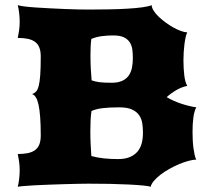

<svg xmlns="http://www.w3.org/2000/svg" viewBox="-20 -723 791 743"><path d="M48.8 0Q51.8 -12.2 54 -29.5Q56.2 -46.9 56.2 -65.4Q56.2 -82.5 53.7 -98.9Q51.3 -115.2 48.8 -127Q70.8 -127 87.4 -130.4Q104 -133.8 115.2 -141.8Q126.5 -149.9 132.1 -163.8Q137.7 -177.7 137.7 -198.7Q137.7 -239.7 135.5 -269Q133.3 -298.3 129.2 -317.4Q125 -336.4 118.7 -346.4Q112.3 -356.4 104 -358.9Q112.8 -361.8 119.1 -368.2Q125.5 -374.5 129.6 -389.9Q133.8 -405.3 135.7 -432.4Q137.7 -459.5 137.7 -504.4Q137.7 -525.4 132.1 -539.3Q126.5 -553.2 115.2 -561.3Q104 -569.3 87.4 -572.8Q70.8 -576.2 48.8 -576.2Q51.3 -587.9 53.7 -604.2Q56.2 -620.6 56.2 -637.7Q56.2 -656.2 54 -673.6Q51.8 -690.9 48.8 -703.1Q55.2 -700.7 73.7 -698.2Q92.3 -695.8 117.4 -694.1Q142.6 -692.4 171.9 -690.9Q201.2 -689.5 229.5 -688.2Q257.8 -687 282.5 -686.5Q307.1 -686 323.2 -686Q363.8 -686 402.6 -686.8Q441.4 -687.5 474.1 -689.5Q506.8 -691.4 531.2 -694.8Q555.7 -698.2 566.9 -703.1Q567.4 -692.9 574.7 -681.4Q582 -669.9 594 -658.4Q606 -647 620.6 -636.2Q635.3 -625.5 650.4 -616.9Q665.5 -608.4 679.7 -603.3Q693.8 -598.1 704.6 -597.7Q701.2 -591.3 698.5 -579.3Q695.8 -567.4 693.8 -552.2Q691.9 -537.1 690.9 -521Q689.9 -504.9 689.9 -490.2Q689.9 -459 693.1 -431.9Q696.3 -404.8 704.6 -390.6Q684.1 -386.7 663.6 -375Q643.1 -363.3 625 -347.2Q651.4 -331.5 682.1 -321.5Q712.9 -311.5 739.7 -307.6Q735.8 -301.3 732.9 -291Q730 -280.8 728.3 -268.1Q726.6 -255.4 725.8 -241.2Q725.1 -227.1 725.1 -212.9Q725.1 -198.2 725.8 -181.9Q726.6 -165.5 728.5 -150.6Q730.5 -135.7 733.2 -123.5Q735.8 -111.3 739.7 -105.5Q726.1 -105 708.3 -100.1Q690.4 -95.2 671.6 -87.2Q652.8 -79.1 634.5 -68.8Q616.2 -58.6 601.1 -46.9Q585.9 -35.2 575.7 -23.2Q565.4 -11.2 563 0Q557.1 -2.9 534.2 -5.1Q511.2 -7.3 477.8 -9Q444.3 -10.7 404.1 -11.5Q363.8 -12.2 323.2 -12.2Q307.6 -12.2 282.2 -11.7Q256.8 -11.2 227.5 -10.3Q198.2 -9.3 168.2 -8.3Q138.2 -7.3 113 -5.9Q87.9 -4.4 70.3 -2.9Q52.7 -1.5 48.8 0ZM334.5 -412.1Q341.3 -409.7 348.4 -408Q355.5 -406.2 364.5 -405Q373.5 -403.8 385.3 -403.3Q397 -402.8 412.6 -402.8Q437 -402.8 452.9 -410.2Q468.8 -417.5 477.8 -430.2Q486.8 -442.9 490.5 -460.2Q494.1 -477.5 494.1 -497.6Q494.1 -514.6 492.2 -530.5Q490.2 -546.4 482.4 -558.8Q474.6 -571.3 459.5 -578.6Q444.3 -585.9 417.5 -585.9Q395.5 -585.9 373.5 -583Q351.6 -580.1 333.5 -572.3Q331.5 -558.6 330.8 -542.2Q330.1 -525.9 330.1 -508.8Q330.1 -482.9 331.3 -457.8Q332.5 -432.6 334.5 -412.1ZM333.5 -119.1Q356.9 -112.8 382.1 -110.1Q407.2 -107.4 437 -107.4Q464.8 -107.4 483.2 -115.5Q501.5 -123.5 512.7 -137.2Q523.9 -150.9 528.6 -169.4Q533.2 -188 533.2 -209.5Q533.2 -228.5 530.5 -246.1Q527.8 -263.7 518.3 -277.3Q508.8 -291 490.7 -299.3Q472.7 -307.6 441.9 -307.6Q401.4 -307.6 376.5 -304.4Q351.6 -301.3 334 -293.5Q331.5 -276.9 330.6 -256.8Q329.6 -236.8 329.6 -214.8Q329.6 -189.5 330.8 -164.8Q332 -140.1 333.5 -119.1Z"/></svg>

Font: Arbutus
Style: Regular
Weight: 400
Designer: Karolina Lach
Foundry: Sorkin Type Co.
Version: Version 1.003